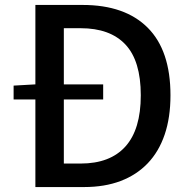

<svg xmlns="http://www.w3.org/2000/svg" viewBox="-20 -756 765 776"><path d="M123 -415V-736H314Q485 -736 577 -644Q669 -552 669 -371Q669 -281 645.5 -212Q622 -143 577 -96Q532 -49 467.5 -24.5Q403 0 320 0H123V-354H35V-410ZM238 -642V-415H397V-354H238V-95H306Q425 -95 487 -164Q549 -233 549 -371Q549 -510 487 -576Q425 -642 306 -642Z"/></svg>

Font: Kinto Sans Med
Style: Regular
Weight: 500
Designer: Authors: Ryoko NISHIZUKA  (kana & ideographs); Paul D. Hunt (Latin, Greek & Cyrillic); Wenlong ZHANG  (bopomofo); Sandol
Foundry: Adobe Systems Incorporated, ookami Inc.
Version: Version 0.001